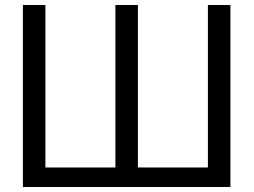

<svg xmlns="http://www.w3.org/2000/svg" viewBox="-20 -748 1015 768"><path d="M441.6 0V-728H531.6V0ZM135.4 0V-78.1H498.7V0ZM71.6 0V-728H161.6V0ZM811.6 0V-728H901.6V0ZM505.4 0V-78.1H868.7V0Z"/></svg>

Font: Murecho Thin
Style: Regular
Weight: 100
Designer: Neil Summerour
Foundry: Positype
Version: Version 1.010